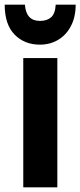

<svg xmlns="http://www.w3.org/2000/svg" viewBox="-45 -797 342 817"><path d="M199 0H54V-550H199ZM277 -777Q277 -725 257 -686.5Q237 -648 202.5 -627.5Q168 -607 125 -607Q59 -607 17 -650Q-25 -693 -25 -777H61Q66 -708 125 -708Q155 -708 172.5 -723.5Q190 -739 192 -777Z"/></svg>

Font: Noto Sans ExtraCondensed ExtraBold
Style: Regular
Weight: 800
Width: 2
Designer: Monotype Design Team
Foundry: Monotype Imaging Inc.
Version: Version 2.013; ttfautohint (v1.8.4.7-5d5b)